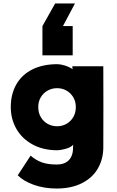

<svg xmlns="http://www.w3.org/2000/svg" viewBox="-20 -851 670 1104"><path d="M416 -235Q416 -267 401.5 -291.5Q387 -316 362.5 -330Q338 -344 308 -344Q279 -344 254.5 -330.5Q230 -317 215 -292.5Q200 -268 200 -235Q200 -202 215 -177Q230 -152 254.5 -138.5Q279 -125 308 -125Q338 -125 362.5 -139Q387 -153 401.5 -178Q416 -203 416 -235ZM310 -482Q327 -482 352 -474.5Q377 -467 398 -453L396 -463V-470H574Q575 -235 574 0Q573 66 542 119Q511 172 450.5 202.5Q390 233 306 233Q232 233 172.5 211Q113 189 82 157L156 44Q186 70 220.5 82.5Q255 95 306 95Q337 95 358 83.5Q379 72 389.5 50.5Q400 29 400 0V-8L401 -19Q387 -3 356.5 5Q326 13 310 13Q228 13 167 -20.5Q106 -54 74 -110.5Q42 -167 42 -235Q42 -310 74 -366Q106 -422 166.5 -452Q227 -482 310 -482ZM224 -533V-701L297 -831H411L342 -701H398V-533Z"/></svg>

Font: Kreadon
Style: Regular
Weight: 400
Designer: kohakuno
Foundry: StudioGnu
Version: Version 1.000;Glyphs 3.1.2 (3151)